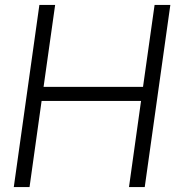

<svg xmlns="http://www.w3.org/2000/svg" viewBox="-20 -760 748 780"><path d="M140 -740H204L157 -407H561L608 -740H672L568 0H504L553 -350H149L100 0H36Z"/></svg>

Font: Plata Sans Light
Style: Italic
Weight: 300
Italic angle: -8°
Designer: Pablo Impallari, Andres Torresi, & Cristiano Sobral
Foundry: Pablo Impallari, Andres Torresi, & Cristiano Sobral
Version: Version 1.00;December 28, 2019;FontCreator 12.0.0.2547 64-bi